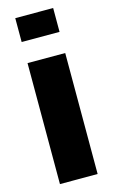

<svg xmlns="http://www.w3.org/2000/svg" viewBox="-122 -840 521 886"><g transform="rotate(-15 138.0 -396.5)"><path d="M48 -679V-793H229V-679ZM49 0V-578H229V0Z"/></g></svg>

Font: Oswald Heavy
Style: Regular
Weight: 400
Designer: Vernon Adams
Foundry: Vernon Adams
Version: Version 4.101